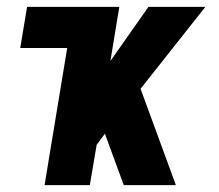

<svg xmlns="http://www.w3.org/2000/svg" viewBox="-20 -540 640 560"><path d="M110 0 176 -400H39L59 -520H328L302 -362L413 -520H579L390 -281L493 0H341L286 -150L262 -118L242 0Z"/></svg>

Font: Iosevka SS04 Hv Ex Obl
Style: Regular
Weight: 900
Width: 7
Italic angle: -9°
Monospace: yes
Designer: Belleve Invis
Foundry: Belleve Invis
Version: Version 19.0.0; ttfautohint (v1.8.4)